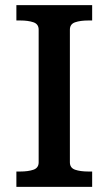

<svg xmlns="http://www.w3.org/2000/svg" viewBox="-20 -730 424 750"><path d="M131 -96V-614Q131 -636 110.5 -643Q90 -650 59 -650H44V-710H340V-650H325Q294 -650 273.5 -643Q253 -636 253 -614V-96Q253 -74 273.5 -67Q294 -60 325 -60H340V0H44V-60H59Q90 -60 110.5 -67Q131 -74 131 -96Z"/></svg>

Font: Roboto Serif SemiCondensed Medium
Style: Regular
Weight: 500
Width: 4
Designer: Greg Gazdowicz
Foundry: Commercial Type
Version: Version 1.007